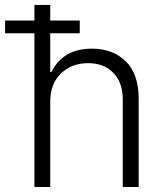

<svg xmlns="http://www.w3.org/2000/svg" viewBox="-54 -747 657 767"><path d="M146.7 -340.9V0H83.5V-727.3H146.7V-459.9H152.3Q171.5 -502.1 211.8 -527.3Q252.1 -552.6 313.9 -552.6Q397 -552.6 448.5 -501.8Q500 -451 500 -353.3V0H436.4V-349.4Q436.4 -416.9 399 -455.8Q361.5 -494.7 297.9 -494.7Q232.6 -494.7 189.6 -453.5Q146.7 -412.3 146.7 -340.9ZM-33.7 -614V-665.1H264.6V-614Z"/></svg>

Font: Inter UI Light
Style: Regular
Weight: 300
Designer: Rasmus Andersson
Foundry: rsms
Version: 3.2;8d6f07862